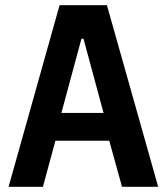

<svg xmlns="http://www.w3.org/2000/svg" viewBox="-20 -718 640 738"><path d="M449 0 400 -177H193L145 0H13L209 -698H391L588 0ZM301 -569H293L216 -284H378Z"/></svg>

Font: IBM Plex Mono SmBld
Style: Regular
Weight: 600
Monospace: yes
Designer: Mike Abbink, Paul van der Laan, Pieter van Rosmalen
Foundry: Bold Monday
Version: Version 2.3